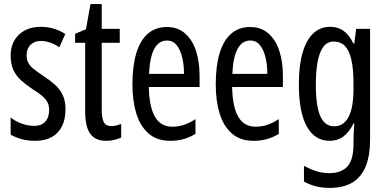

<svg xmlns="http://www.w3.org/2000/svg" viewBox="-20 -678 1890 938"><path d="M300 -144Q300 -95 282.5 -60.5Q265 -26 232 -8Q199 10 152 10Q115 10 85 1.5Q55 -7 32 -20V-104Q54 -86 85 -74.5Q116 -63 148 -63Q182 -63 201 -83.5Q220 -104 220 -141Q220 -162 212 -178Q204 -194 186.5 -209Q169 -224 140 -242Q108 -263 83.5 -285Q59 -307 45.5 -336Q32 -365 32 -406Q32 -470 72.5 -508.5Q113 -547 179 -547Q213 -547 242.5 -538Q272 -529 299 -512L270 -447Q256 -457 241.5 -463.5Q227 -470 211.5 -474Q196 -478 180 -478Q148 -478 129 -459Q110 -440 110 -408Q110 -387 118 -371.5Q126 -356 144 -341.5Q162 -327 192 -307Q224 -286 248.5 -264Q273 -242 286.5 -213.5Q300 -185 300 -144Z M524 -62Q536 -62 548 -65Q560 -68 572 -72V-6Q556 1 538 5.5Q520 10 497 10Q462 10 439.5 -6Q417 -22 406.5 -53.5Q396 -85 396 -133V-469H347V-513L400 -535L422 -658H477V-537H565V-469H477V-143Q477 -103 486.5 -82.5Q496 -62 524 -62Z M795 -546Q849 -546 884.5 -514.5Q920 -483 937.5 -429.5Q955 -376 955 -309V-253H707Q709 -156 737 -107.5Q765 -59 822 -59Q851 -59 878.5 -68Q906 -77 935 -96V-24Q907 -7 877 1.5Q847 10 813 10Q746 10 705 -26.5Q664 -63 645.5 -125Q627 -187 627 -265Q627 -356 646 -418.5Q665 -481 702.5 -513.5Q740 -546 795 -546ZM796 -480Q756 -480 734 -440Q712 -400 708 -317H879Q879 -361 870 -398Q861 -435 843 -457.5Q825 -480 796 -480Z M1202 -546Q1256 -546 1291.5 -514.5Q1327 -483 1344.5 -429.5Q1362 -376 1362 -309V-253H1114Q1116 -156 1144 -107.5Q1172 -59 1229 -59Q1258 -59 1285.5 -68Q1313 -77 1342 -96V-24Q1314 -7 1284 1.5Q1254 10 1220 10Q1153 10 1112 -26.5Q1071 -63 1052.5 -125Q1034 -187 1034 -265Q1034 -356 1053 -418.5Q1072 -481 1109.5 -513.5Q1147 -546 1202 -546ZM1203 -480Q1163 -480 1141 -440Q1119 -400 1115 -317H1286Q1286 -361 1277 -398Q1268 -435 1250 -457.5Q1232 -480 1203 -480Z M1593 -547Q1630 -547 1657.5 -528Q1685 -509 1706 -466H1711L1720 -537H1788V6Q1788 80 1767.5 132.5Q1747 185 1703.5 212.5Q1660 240 1590 240Q1554 240 1524 232.5Q1494 225 1465 209V132Q1487 144 1507.5 152Q1528 160 1548 164Q1568 168 1588 168Q1647 168 1677 135.5Q1707 103 1707 25V9Q1707 -8 1708 -29.5Q1709 -51 1711 -75H1707Q1686 -32 1657.5 -11Q1629 10 1590 10Q1518 10 1479 -60Q1440 -130 1440 -266Q1440 -359 1458.5 -421.5Q1477 -484 1511 -515.5Q1545 -547 1593 -547ZM1610 -475Q1580 -475 1561 -451Q1542 -427 1532.5 -380.5Q1523 -334 1523 -265Q1523 -159 1545 -110Q1567 -61 1613 -61Q1636 -61 1653.5 -72.5Q1671 -84 1683 -107Q1695 -130 1701 -164.5Q1707 -199 1707 -245V-270Q1707 -341 1696.5 -386.5Q1686 -432 1665 -453.5Q1644 -475 1610 -475Z"/></svg>

Font: Noto Sans Display ExtraCondensed
Style: Regular
Weight: 400
Width: 2
Version: Version 2.003